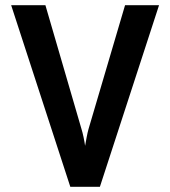

<svg xmlns="http://www.w3.org/2000/svg" viewBox="-20 -720 656 740"><path d="M251 0 23 -700H155L294 -223Q298 -210.5 302 -191.5Q306 -172.5 308 -158Q310.5 -172.5 314 -191Q317.5 -209.5 321 -222L462 -700H593L365 0Z"/></svg>

Font: Overpass Mono Light
Style: Regular
Weight: 300
Monospace: yes
Designer: Delve Withrington, Dave Bailey
Foundry: Delve Fonts LLC
Version: Version 4.000